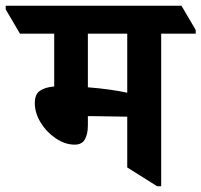

<svg xmlns="http://www.w3.org/2000/svg" viewBox="-80 -645 706 673"><path d="M182 -138Q148 -138 115.5 -160Q83 -182 62.5 -215.5Q42 -249 42 -284Q42 -314 59.5 -326.5Q77 -339 110 -342V-527H-10L-60 -612V-625H556L606 -540V-527H485V8H471L366 -58V-236Q340 -236 304 -237Q268 -238 238 -238Q236 -238 233.5 -238Q231 -238 228 -238V-205Q228 -175 217.5 -156.5Q207 -138 182 -138ZM228 -339Q267 -336 303 -331Q339 -326 366 -320V-527H228Z"/></svg>

Font: Noto Serif Devanagari SemiCondensed
Style: Bold
Weight: 700
Width: 4
Designer: Universal Thirst, Indian Type Foundry and the Monotype Design Team
Foundry: Monotype Imaging Inc.
Version: Version 2.004; ttfautohint (v1.8.4.7-5d5b)